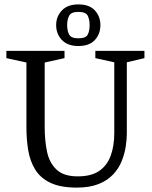

<svg xmlns="http://www.w3.org/2000/svg" viewBox="-20 -842 691 872"><path d="M329 10Q254 10 208.5 -12Q163 -34 139.5 -72.5Q116 -111 108 -160.5Q100 -210 100 -264V-558L9 -578V-611H273V-578L183 -558V-264Q183 -204 193.5 -153.5Q204 -103 236.5 -72Q269 -41 333 -41Q395 -41 431 -66Q467 -91 483 -135.5Q499 -180 499 -237V-559L413 -578V-611H636V-578L556 -559V-236Q556 -209 551 -176.5Q546 -144 533 -111Q520 -78 494.5 -50.5Q469 -23 428.5 -6.5Q388 10 329 10ZM336 -633Q287 -633 261 -660.5Q235 -688 235 -728Q235 -767 261 -794.5Q287 -822 336 -822Q386 -822 411 -794.5Q436 -767 436 -728Q436 -688 411 -660.5Q386 -633 336 -633ZM336 -668Q370 -668 378.5 -685Q387 -702 387 -728Q387 -753 378.5 -770.5Q370 -788 336 -788Q303 -788 294 -770.5Q285 -753 285 -728Q285 -702 294 -685Q303 -668 336 -668Z"/></svg>

Font: Manuale
Style: Regular
Weight: 400
Designer: Eduardo Tunni / Pablo Cosgaya
Foundry: Eduardo Tunni / Pablo Cosgaya
Version: Version 1.002